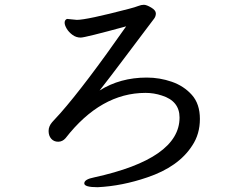

<svg xmlns="http://www.w3.org/2000/svg" viewBox="-20 -747 1040 802"><path d="M388 35Q490 30 595 -6Q726 -50 783 -139Q815 -187 815 -250Q815 -313 781.5 -350.5Q748 -388 697.5 -405.5Q647 -423 593 -423Q482 -423 396 -369Q440 -425 498.5 -503Q557 -581 587 -620.5Q617 -660 624 -669.5Q631 -679 631 -691Q631 -704 611.5 -715.5Q592 -727 581 -727Q570 -727 557.5 -722Q545 -717 518 -710Q342 -664 301 -664L260 -668Q250 -664 250 -652Q250 -642 258.5 -627.5Q267 -613 282.5 -601.5Q298 -590 317 -590Q335 -590 507 -637Q335 -391 232 -274Q214 -255 198.5 -237.5Q183 -220 183 -200Q183 -180 194 -167.5Q205 -155 223 -155Q241 -155 254 -170Q401 -359 588 -359Q623 -359 656 -348Q730 -325 730 -256Q730 -84 373 -6Q332 2 332 19Q332 35 388 35Z"/></svg>

Font: LXGW WenKai Mono TC
Style: Bold
Weight: 700
Designer: LXGW / Fontworks Inc.
Foundry: LXGW / Fontworks Inc.
Version: Version 1.330